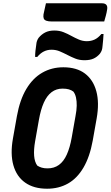

<svg xmlns="http://www.w3.org/2000/svg" viewBox="-20 -1130 674 1170"><path d="M366 -720Q447 -720 497.5 -682Q548 -644 567 -574Q586 -504 569 -408L545 -273Q527 -174 488.5 -108.5Q450 -43 394 -11.5Q338 20 267 20Q186 20 133.5 -17Q81 -54 61.5 -123Q42 -192 59 -287L83 -422Q101 -522 140.5 -588Q180 -654 237.5 -687Q295 -720 366 -720ZM194 -269Q185 -218 188 -180.5Q191 -143 207 -121Q219 -113 234 -108.5Q249 -104 270 -104Q310 -104 339 -125Q368 -146 387 -188Q406 -230 417 -292L440 -422Q447 -458 447.5 -486Q448 -514 443 -536Q438 -558 427 -572Q415 -581 399.5 -585.5Q384 -590 361 -590Q323 -590 294.5 -568.5Q266 -547 247 -504.5Q228 -462 217 -399ZM509 -879Q535 -879 556.5 -889Q578 -899 598 -923H611Q610 -906 608.5 -886.5Q607 -867 605 -851Q604 -835 600.5 -824.5Q597 -814 589 -803Q572 -783 550 -773Q528 -763 495 -763Q464 -763 439 -773Q414 -783 391 -795Q368 -807 344.5 -817Q321 -827 294 -827Q269 -827 247.5 -816.5Q226 -806 207 -783H194Q194 -801 196 -820Q198 -839 201 -858Q202 -871 205.5 -880.5Q209 -890 215 -899Q232 -920 255 -932Q278 -944 311 -944Q342 -944 367 -934Q392 -924 414.5 -911.5Q437 -899 460.5 -889Q484 -879 509 -879ZM260 -1110H601Q620 -1110 628 -1100.5Q636 -1091 633 -1073Q630 -1053 625 -1034.5Q620 -1016 615 -999H298Q275 -999 262.5 -1003.5Q250 -1008 246.5 -1017.5Q243 -1027 245 -1042Q249 -1060 252.5 -1076.5Q256 -1093 260 -1110Z"/></svg>

Font: Rec Mono Semicasual
Style: Bold Italic
Weight: 700
Italic angle: -10°
Version: Version 1.085; ttfautohint (v1.8.4.7-5d5b)